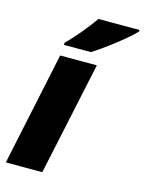

<svg xmlns="http://www.w3.org/2000/svg" viewBox="-116 -836 682 905"><g transform="rotate(15 225.0 -383.0)"><path d="M125 -617 124 -606H256C305 -636 421 -724 450 -759V-766H250C215 -717 168 -659 125 -617ZM3 0H181L299 -553H120Z"/></g></svg>

Font: Noto Sans SemiCondensed Black
Style: Italic
Weight: 900
Width: 4
Italic angle: -12°
Designer: Monotype Design Team
Foundry: Monotype Imaging Inc.
Version: Version 2.013